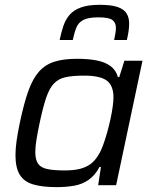

<svg xmlns="http://www.w3.org/2000/svg" viewBox="-20 -759 624 787"><path d="M211.9 8Q152.1 8 115 -3.4Q77.8 -14.7 60.6 -43.4Q43.4 -72.2 43.4 -123.5Q43.4 -148.9 48.1 -182.5Q52.8 -216.1 61.8 -258.3Q78.2 -336.1 96.3 -386.5Q114.3 -436.9 140 -465.7Q165.8 -494.5 203.3 -506.2Q240.8 -518 295.3 -518Q341.3 -518 375.9 -511.4Q410.5 -504.7 432.8 -488.3Q455.1 -472 463.3 -443.1H468.9L489.8 -510H564L456 0H382.4L393.8 -74.8H388.2Q369.1 -39.6 342.8 -21.5Q316.5 -3.4 283.7 2.3Q251 8 211.9 8ZM245 -60.4Q283.8 -60.4 309.4 -67.3Q335 -74.2 352.8 -88Q370.5 -101.8 383.6 -123.9Q393.4 -139.1 402.2 -163.1Q411 -187.2 418.9 -214.9Q426.7 -242.7 432.7 -270.3Q438.7 -297.9 441.9 -321.4Q445.1 -345 445.1 -359.6Q445.1 -408.3 417.7 -428.7Q390.2 -449 324.4 -449Q278.6 -449 249.1 -442.7Q219.6 -436.3 201 -416.6Q182.3 -396.9 169.2 -358.3Q156.2 -319.6 142.4 -255Q134 -215.5 129.4 -186.2Q124.7 -156.8 124.7 -135.6Q124.7 -103.6 136.5 -87.4Q148.2 -71.2 175 -65.8Q201.8 -60.4 245 -60.4ZM224.5 -595Q231 -626.6 239.9 -652.9Q248.7 -679.2 265.5 -698.5Q282.2 -717.7 311.9 -728.5Q341.6 -739.3 388.8 -739.3Q436.8 -739.3 462.8 -730Q488.9 -720.7 499.1 -703.5Q509.4 -686.4 509.4 -662.8Q509.4 -647.3 506.9 -630.6Q504.4 -613.9 500 -595H447.8Q450.7 -609.7 452.9 -622Q455.1 -634.2 455.1 -644.5Q455.1 -666.2 440.8 -677Q426.5 -687.9 383.5 -687.9Q342 -687.9 321.7 -677.3Q301.5 -666.7 293.1 -646.1Q284.7 -625.4 278.3 -595Z"/></svg>

Font: Saira Thin
Style: Italic
Weight: 100
Italic angle: -12°
Designer: Hector Gatti with collaboration of the Omnibus-Type team
Foundry: Omnibus-Type
Version: Version 1.101